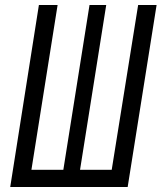

<svg xmlns="http://www.w3.org/2000/svg" viewBox="-20 -750 648 770"><path d="M21 0H492L608 -730H534L428 -69H301L406 -730H339L234 -69H106L211 -730H136Z"/></svg>

Font: JetBrains Mono Light
Style: Italic
Weight: 336
Italic angle: -9°
Monospace: yes
Designer: Philipp Nurullin, Konstantin Bulenkov
Foundry: JetBrains
Version: Version 2.305